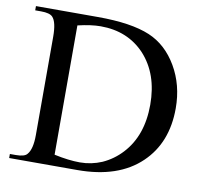

<svg xmlns="http://www.w3.org/2000/svg" viewBox="-75 -743 872 824"><g transform="rotate(10 361.0 -331.0)"><path d="M16.6 0V-17.6H42Q81.1 -17.6 91.8 -32.2Q112.3 -55.7 112.3 -117.2V-544.9Q112.3 -609.4 92.8 -629.9Q80.1 -643.6 42 -643.6H16.6V-662.1H287.1Q432.6 -662.1 513.7 -627.9Q589.8 -595.7 636.7 -515.6Q683.6 -435.5 683.6 -334Q683.6 -183.6 589.8 -93.8Q492.2 0 313.5 0ZM206.1 -47.9Q269.5 -34.2 318.4 -34.2Q368.2 -34.2 414.1 -53.7Q461.9 -75.2 498 -114.3Q573.2 -195.3 573.2 -330.1Q573.2 -463.9 498 -545.9Q423.8 -625 305.7 -625Q263.7 -625 206.1 -611.3Z"/></g></svg>

Font: Menaion Unicode
Style: Regular
Weight: 400
Designer: Aleksandr Andreev
Foundry: Ponomar Technologies, Inc.
Version: 2.0